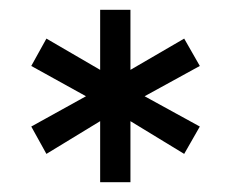

<svg xmlns="http://www.w3.org/2000/svg" viewBox="-20 -767 472 393"><path d="M185 -394H247V-519L357 -452L389 -508L276 -570L389 -632L357 -688L247 -624V-747H185V-624L75 -688L44 -632L156 -570L44 -508L75 -452L185 -519Z"/></svg>

Font: Vanilla Cream DemiBold
Style: Regular
Weight: 600
Designer: Jeremy Tribby, Jinavaṁso
Foundry: Tribby Type
Version: Version 1.422;Glyphs 3.1.2 (3151)